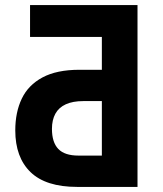

<svg xmlns="http://www.w3.org/2000/svg" viewBox="-20 -734 640 754"><path d="M98 -589V-714H447V-589ZM520 -714V0H283Q160 0 100 -58Q40 -116 40 -222Q40 -293 65.5 -346.5Q91 -400 147 -430Q203 -460 292 -460H380V-714ZM307 -337Q266 -337 238.5 -324.5Q211 -312 197.5 -287.5Q184 -263 184 -228Q184 -175 209 -149Q234 -123 288 -123H380V-337Z"/></svg>

Font: Noto Sans Mono
Style: Bold
Weight: 700
Designer: Monotype Design Team
Foundry: Monotype Imaging Inc.
Version: Version 2.014